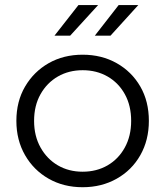

<svg xmlns="http://www.w3.org/2000/svg" viewBox="-20 -751 667 775"><path d="M313.5 4.7Q236.6 4.7 176.3 -29.7Q116 -64 81.1 -124.7Q46.1 -185.5 46.1 -263.1Q46.1 -341.7 81.2 -401.6Q116.2 -461.5 176.3 -495.9Q236.4 -530.2 313.5 -530.2Q390.6 -530.2 451.2 -495.9Q511.8 -461.6 546.4 -401.7Q580.9 -341.9 580.9 -263.1Q580.9 -185.3 546.4 -124.6Q512 -64 451.1 -29.7Q390.3 4.7 313.5 4.7ZM313.5 -57.9Q369.9 -57.9 414.2 -83.5Q458.4 -109.2 483.9 -155.7Q509.4 -202.2 509.4 -263Q509.4 -324.8 483.9 -370.8Q458.4 -416.8 414.2 -442.2Q369.9 -467.6 313.8 -467.6Q257.7 -467.6 213.6 -442.2Q169.6 -416.8 143.6 -370.8Q117.6 -324.8 117.6 -263Q117.6 -202.2 143.6 -155.7Q169.6 -109.2 213.6 -83.5Q257.6 -57.9 313.5 -57.9ZM362.7 -607 459 -730.6H538.3L426 -607ZM199.9 -607 296.7 -730.6H376.1L263.2 -607Z"/></svg>

Font: Montserrat Alternates Thin
Style: Regular
Weight: 100
Designer: Julieta Ulanovsky
Foundry: Julieta Ulanovsky
Version: Version 9.000